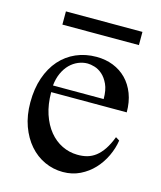

<svg xmlns="http://www.w3.org/2000/svg" viewBox="-97 -675 638 761"><g transform="rotate(15 222.0 -295.0)"><path d="M416 -163.6Q411.1 -130.9 396 -98.9Q380.9 -66.9 357.4 -41.7Q334 -16.6 302.2 -1Q270.5 14.6 231.9 14.6Q192.4 14.6 156.7 -1.7Q121.1 -18.1 94.5 -48.6Q67.9 -79.1 52.2 -122.3Q36.6 -165.5 36.6 -218.8Q36.6 -275.4 52 -320.3Q67.4 -365.2 95 -396.5Q122.6 -427.7 160.6 -444.3Q198.7 -460.9 244.1 -460.9Q281.2 -460.9 312.7 -448.5Q344.2 -436 367.2 -412.6Q390.1 -389.2 403.1 -355.5Q416 -321.8 416 -279.3H106Q106 -229.5 119.1 -189.9Q132.3 -150.4 154.8 -123Q177.2 -95.7 206.8 -81.3Q236.3 -66.9 269 -66.4Q291 -65.9 309.8 -71Q328.6 -76.2 344.7 -88.6Q360.8 -101.1 374.8 -121.8Q388.7 -142.6 400.4 -173.3ZM314 -306.6Q314 -343.8 303.2 -366.9Q292.5 -390.1 277.3 -403.3Q262.2 -416.5 245.6 -421.4Q229 -426.3 216.8 -426.3Q197.3 -426.3 178.5 -418.5Q159.7 -410.6 144.5 -395.5Q129.4 -380.4 119.1 -357.9Q108.9 -335.4 106 -306.6ZM79.6 -549.3V-603.5H393.6V-549.3Z"/></g></svg>

Font: Doulos SIL APac
Style: Regular
Weight: 400
Designer: Walt Agee, Victor Gaultney, Peter Martin, Debbi Hosken, Becca Hirsbrunner
Foundry: SIL International
Version: Version 5.000